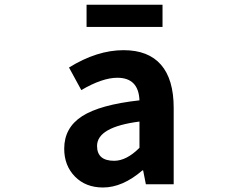

<svg xmlns="http://www.w3.org/2000/svg" viewBox="-20 -789 1040 822"><path d="M420.9 13.7Q346.7 13.7 300.8 -33.2Q254.9 -80.1 254.9 -152.3Q254.9 -242.2 331.5 -291.5Q408.2 -340.8 577.1 -359.4Q573.2 -456.1 482.4 -456.1Q418 -456.1 328.1 -403.3L275.4 -500Q395.5 -574.2 508.8 -574.2Q615.2 -574.2 669.4 -511.7Q723.6 -449.2 723.6 -327.1V0H604.5L592.8 -59.6H589.8Q504.9 13.7 420.9 13.7ZM468.8 -100.6Q521.5 -100.6 577.1 -156.2V-268.6Q395.5 -245.1 395.5 -164.1Q395.5 -100.6 468.8 -100.6ZM350.6 -673.8V-768.6H675.8V-673.8Z"/></svg>

Font: GenEi Gothic M Regular
Style: Bold
Weight: 700
Designer: o_tamon (Modified); [Source Han Sans]
Ryoko NISHIZUKA  (kana & ideographs); Paul D. Hunt (Latin, Greek & Cyrillic); Wenl
Version: Version 1.1a;Original Version 1.004